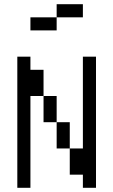

<svg xmlns="http://www.w3.org/2000/svg" viewBox="-20 -895 540 915"><path d="M375 -812.5V-875H250V-812.5H125V-750H250V-812.5ZM62.5 -625Q62.5 -625 62.5 0H125V-437.5H187.5Q187.5 -437.5 187.5 -312.5H250Q250 -312.5 250 -187.5H312.5Q312.5 -187.5 312.5 -62.5H375V0H437.5Q437.5 0 437.5 -625H375V-187.5H312.5Q312.5 -187.5 312.5 -312.5H250Q250 -312.5 250 -437.5H187.5Q187.5 -437.5 187.5 -562.5H125V-625Z"/></svg>

Font: CalcUnifontExMono
Style: Regular
Weight: 500
Version: Version 15.0.06